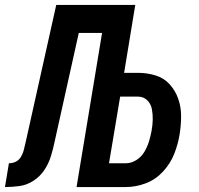

<svg xmlns="http://www.w3.org/2000/svg" viewBox="-63 -755 803 775"><path d="M-43 0Q-14 0 15.5 -4Q45 -8 71.5 -25Q98 -42 115.5 -68Q133 -94 142 -123Q151 -152 157 -181L255 -622H349L246 0H445Q485 0 525 -15Q565 -30 595 -62.5Q625 -95 640.5 -134.5Q656 -174 662 -213Q668 -250 668 -286.5Q668 -323 656.5 -356Q645 -389 622 -414.5Q599 -440 565 -450.5Q531 -461 494 -461H438L483 -735H164L45 -201Q42 -188 39 -174.5Q36 -161 32.5 -147.5Q29 -134 21 -121Q13 -108 0 -102Q-13 -96 -27 -96ZM377 -96 422 -365H494Q516 -365 531 -350.5Q546 -336 550 -315Q554 -294 553.5 -272Q553 -250 549 -228Q545 -206 538.5 -184.5Q532 -163 520 -142.5Q508 -122 487.5 -109Q467 -96 445 -96Z"/></svg>

Font: Iosevka Sparkle XBdObl
Style: Regular
Weight: 800
Italic angle: -9°
Designer: Belleve Invis
Foundry: Belleve Invis
Version: Version 4.5.0; ttfautohint (v1.8.3)